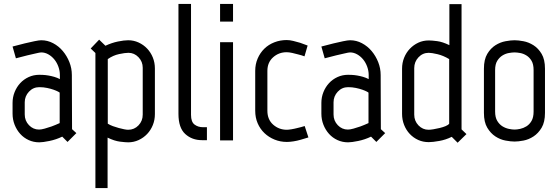

<svg xmlns="http://www.w3.org/2000/svg" viewBox="-20 -715 2849 978"><path d="M284 -243Q284 -244 275.5 -248.5Q267 -253 253 -258Q239 -263 220 -267Q201 -271 180 -271Q149 -271 127.5 -248Q106 -225 106 -194V-132Q106 -100 127.5 -77.5Q149 -55 179 -55Q190 -55 208 -60Q226 -65 243 -71Q262 -78 284 -88ZM347 -57 369 -37 324 8 297 -19Q266 -4 232 3Q198 10 180 10Q151 10 126 -1.5Q101 -13 83 -33Q65 -53 54.5 -79.5Q44 -106 44 -136V-191Q44 -220 54.5 -246Q65 -272 83 -291.5Q101 -311 126 -322.5Q151 -334 180 -334Q186 -334 198.5 -333.5Q211 -333 226 -330.5Q241 -328 256.5 -323.5Q272 -319 285 -312V-333Q285 -354 277.5 -375Q270 -396 257 -412Q244 -428 226.5 -438Q209 -448 190 -448Q183 -448 162.5 -443Q142 -438 119 -433Q93 -426 61 -418L44 -478Q77 -487 106 -494Q131 -500 155 -505Q179 -510 190 -510Q222 -510 250.5 -495Q279 -480 300 -455Q321 -430 333.5 -398.5Q346 -367 346 -333Z M529 -85Q540 -78 555 -72.5Q570 -67 585 -63Q600 -59 612.5 -56.5Q625 -54 633 -54Q664 -54 685.5 -76.5Q707 -99 707 -131V-370Q707 -401 685.5 -423.5Q664 -446 634 -446Q617 -446 586.5 -439.5Q556 -433 529 -414ZM528 243H466V-445L442 -468L485 -513L517 -482Q549 -497 580.5 -503.5Q612 -510 633 -510Q661 -510 686 -498.5Q711 -487 729.5 -467.5Q748 -448 758.5 -422Q769 -396 769 -366V-134Q769 -104 758.5 -78Q748 -52 729.5 -32.5Q711 -13 686 -1.5Q661 10 633 10Q619 10 591 6.5Q563 3 528 -14Z M889 -695H953V-130Q953 -94 971 -80.5Q989 -67 1014 -67H1034V-1H1009Q958 -1 923.5 -32.5Q889 -64 889 -135Z M1101 -695H1167V-605H1101ZM1101 -500H1167V0H1101Z M1342 -151Q1342 -106 1371.5 -80Q1401 -54 1441 -54Q1449 -54 1464.5 -56.5Q1480 -59 1495 -63Q1513 -67 1532 -73L1551 -15Q1530 -8 1511 -3Q1494 2 1475 5Q1456 8 1441 8Q1408 8 1378.5 -4Q1349 -16 1327 -37Q1305 -58 1292.5 -87Q1280 -116 1280 -151V-354Q1280 -388 1292.5 -417Q1305 -446 1326.5 -467Q1348 -488 1377.5 -499.5Q1407 -511 1440 -511Q1456 -511 1474 -506.5Q1492 -502 1509 -497Q1527 -491 1547 -483L1531 -428Q1515 -434 1498 -438Q1484 -442 1468 -445.5Q1452 -449 1440 -449Q1400 -449 1371 -423Q1342 -397 1342 -354Z M1857 -243Q1857 -244 1848.5 -248.5Q1840 -253 1826 -258Q1812 -263 1793 -267Q1774 -271 1753 -271Q1722 -271 1700.5 -248Q1679 -225 1679 -194V-132Q1679 -100 1700.5 -77.5Q1722 -55 1752 -55Q1763 -55 1781 -60Q1799 -65 1816 -71Q1835 -78 1857 -88ZM1920 -57 1942 -37 1897 8 1870 -19Q1839 -4 1805 3Q1771 10 1753 10Q1724 10 1699 -1.5Q1674 -13 1656 -33Q1638 -53 1627.5 -79.5Q1617 -106 1617 -136V-191Q1617 -220 1627.5 -246Q1638 -272 1656 -291.5Q1674 -311 1699 -322.5Q1724 -334 1753 -334Q1759 -334 1771.5 -333.5Q1784 -333 1799 -330.5Q1814 -328 1829.5 -323.5Q1845 -319 1858 -312V-333Q1858 -354 1850.5 -375Q1843 -396 1830 -412Q1817 -428 1799.5 -438Q1782 -448 1763 -448Q1756 -448 1735.5 -443Q1715 -438 1692 -433Q1666 -426 1634 -418L1617 -478Q1650 -487 1679 -494Q1704 -500 1728 -505Q1752 -510 1763 -510Q1795 -510 1823.5 -495Q1852 -480 1873 -455Q1894 -430 1906.5 -398.5Q1919 -367 1919 -333Z M2268 -414Q2238 -432 2208.5 -439Q2179 -446 2164 -446Q2133 -446 2111.5 -423Q2090 -400 2090 -368V-131Q2090 -99 2111.5 -76.5Q2133 -54 2163 -54Q2172 -54 2187.5 -56.5Q2203 -59 2219.5 -63Q2236 -67 2249.5 -72.5Q2263 -78 2268 -85ZM2269 -694H2331V-56L2356 -32L2311 12L2281 -18Q2251 -3 2217.5 3Q2184 9 2164 9Q2135 9 2110.5 -2Q2086 -13 2067.5 -32.5Q2049 -52 2038.5 -78.5Q2028 -105 2028 -135V-365Q2028 -395 2038.5 -421Q2049 -447 2067.5 -466.5Q2086 -486 2110.5 -497.5Q2135 -509 2164 -509Q2179 -509 2206.5 -505.5Q2234 -502 2269 -485Z M2698 -358Q2698 -388 2687.5 -405.5Q2677 -423 2661.5 -432.5Q2646 -442 2629.5 -445Q2613 -448 2601 -448Q2589 -448 2572 -445Q2555 -442 2539.5 -432.5Q2524 -423 2513 -405.5Q2502 -388 2502 -358V-147Q2502 -117 2513 -99Q2524 -81 2539.5 -71.5Q2555 -62 2572 -58.5Q2589 -55 2601 -55Q2613 -55 2629.5 -58.5Q2646 -62 2661.5 -71.5Q2677 -81 2687.5 -99Q2698 -117 2698 -147ZM2756 -140Q2756 -93 2739 -64.5Q2722 -36 2697.5 -20Q2673 -4 2646.5 1Q2620 6 2601 6Q2582 6 2555 1Q2528 -4 2503.5 -20Q2479 -36 2462 -64.5Q2445 -93 2445 -140V-365Q2445 -412 2462 -440.5Q2479 -469 2503.5 -484.5Q2528 -500 2555 -505Q2582 -510 2601 -510Q2620 -510 2646.5 -505Q2673 -500 2697.5 -484.5Q2722 -469 2739 -440.5Q2756 -412 2756 -365Z"/></svg>

Font: Marvel
Style: Bold
Weight: 700
Designer: Carolina Trebol
Foundry: Carolina Trebol
Version: Version 1.001